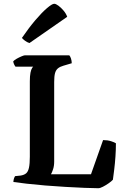

<svg xmlns="http://www.w3.org/2000/svg" viewBox="-20 -997 664 1017"><path d="M501 0Q473 0 427.5 -2Q382 -4 327.5 -7Q273 -10 219.5 -14.5Q166 -19 121.5 -24Q77 -29 51 -33Q51 -43 54 -51.5Q57 -60 60 -64L89 -67Q108 -70 118.5 -79Q129 -88 133.5 -109Q138 -130 138 -167V-566Q138 -595 141.5 -612Q145 -629 150 -636.5Q155 -644 156 -644H62Q58 -649 54.5 -656.5Q51 -664 50 -672Q56 -679 68.5 -686Q81 -693 94 -698.5Q107 -704 112 -704H347Q352 -699 356 -687Q360 -675 360 -662L316 -649Q298 -644 287 -635Q276 -626 271.5 -609.5Q267 -593 267 -563V-141Q267 -118 261 -100Q255 -82 250 -74H462L526 -255Q550 -255 568.5 -249Q587 -243 594 -238Q594 -204 591.5 -167.5Q589 -131 585 -99Q581 -67 578 -45Q571 -37 556 -26.5Q541 -16 525.5 -8Q510 0 501 0ZM136 -769Q123 -773 112 -781.5Q101 -790 96 -796Q133 -850 167.5 -890.5Q202 -931 229 -954Q256 -977 267 -977Q276 -977 290 -966.5Q304 -956 317 -940.5Q330 -925 336 -908Z"/></svg>

Font: Texturina 12pt SemiBold
Style: Regular
Weight: 600
Designer: Guillermo Torres Carreño
Foundry: Omnibus-Type
Version: Version 1.002